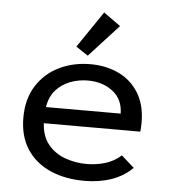

<svg xmlns="http://www.w3.org/2000/svg" viewBox="-51 -734 702 791"><g transform="rotate(5 300.0 -339.0)"><path d="M327 10Q246 10 184.5 -17.5Q123 -45 88.5 -98Q54 -151 54 -228Q54 -305 88.5 -359.5Q123 -414 181.5 -442.5Q240 -471 311 -471Q375 -471 427 -446.5Q479 -422 510 -372.5Q541 -323 541 -249Q541 -240 540.5 -230Q540 -220 539 -212H140Q143 -158 170.5 -124.5Q198 -91 240.5 -75.5Q283 -60 330 -60Q371 -60 408 -71.5Q445 -83 472 -108L525 -61Q489 -25 438.5 -7.5Q388 10 327 10ZM143 -279H452Q451 -338 409 -370.5Q367 -403 305 -403Q268 -403 233.5 -390Q199 -377 174.5 -350Q150 -323 143 -279ZM296 -505 246 -538 348 -688 418 -638Z"/></g></svg>

Font: Inconsolata Expanded Medium
Style: Regular
Weight: 500
Width: 7
Monospace: yes
Designer: Raph Levien, Cyreal, Brenton Simpson
Foundry: Raph Levien, Cyreal, Google
Version: Version 3.001; ttfautohint (v1.8.2.53-6de2)